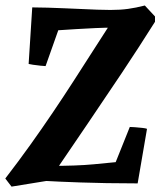

<svg xmlns="http://www.w3.org/2000/svg" viewBox="-20 -682 597 714"><path d="M22.9 12 -0.3 -18.2Q49.4 -82.7 93.1 -143.9Q136.8 -205 176.2 -263.4Q215.7 -321.8 252.6 -379.1Q289.5 -436.5 325.7 -492.9Q361.9 -549.3 398.7 -606.3L408.7 -579.3Q372.8 -579.3 335.3 -577.6Q297.8 -575.9 262.5 -573.7Q227.2 -571.5 196.7 -569.5L149.5 -436.2Q145.5 -436.2 130.8 -437.7Q116 -439.2 102.7 -441.2Q89.5 -443.2 86.5 -444.2L99.9 -654.5Q127.2 -654.5 157.4 -653.5Q187.5 -652.5 219.8 -651.2Q252 -650 282.8 -648.5Q313.5 -647 341.5 -646Q369.5 -645 390.9 -645Q427.7 -645 456.3 -649Q484.9 -652.9 518.6 -661.5L556.4 -620.8V-601Q496.6 -506 433.1 -410.8Q369.6 -315.6 306.6 -223Q243.6 -130.3 184.2 -43L161.2 -65Q265.7 -65 327.9 -71Q390.2 -77 410.2 -79L462.7 -209.9Q468.7 -209.9 481.9 -208.9Q495.2 -207.9 508.9 -206.4Q522.7 -204.9 526.7 -202.9L491.9 0Q430.1 0 376.3 -1Q322.6 -2 278.4 -3.5Q234.3 -5 202.2 -6.5Q170.2 -8 152.2 -9Z"/></svg>

Font: Labrada
Style: Italic
Weight: 400
Italic angle: -7°
Designer: Mercedes Jáuregui
Foundry: Omnibus-Type Team
Version: Version 1.000